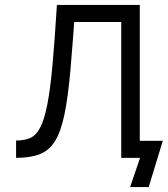

<svg xmlns="http://www.w3.org/2000/svg" viewBox="-20 -638 678 776"><path d="M506 118 546 0H514V-69H638L581 118ZM470 0V-549H231V-618H545V0ZM45 0V-70Q79 -70 102.5 -80.5Q126 -91 142.5 -122.5Q159 -154 171 -214.5Q183 -275 192 -373.5Q201 -472 210 -618H285Q274 -462 264.5 -353.5Q255 -245 240.5 -175.5Q226 -106 202.5 -68Q179 -30 141 -15Q103 0 45 0Z"/></svg>

Font: Victor Mono
Style: Regular
Weight: 400
Monospace: yes
Designer: Rune Bjørnerås
Version: Version 1.561;gftools[0.9.30]